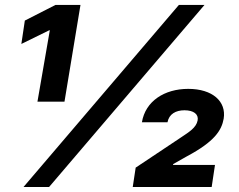

<svg xmlns="http://www.w3.org/2000/svg" viewBox="-20 -747 956 767"><path d="M301.5 -727.3H201.7L79.2 -664.8L65.3 -571.4L176.8 -626.1H179L129.6 -340.9H237.6ZM73.9 0H176.1L796.9 -727.3H694.6ZM510.3 0H825.6L838.8 -88.1H671.2L671.9 -91.6L726.6 -122.5C836.6 -181.1 865.4 -225.9 873.6 -273.1C884.6 -341.6 829.2 -392 731.9 -392C637.1 -392 560.7 -343 546.9 -258.5H649.1C655.2 -291.2 681.8 -306.5 717 -306.5C753.6 -306.5 774.1 -290.5 769.5 -266C763.8 -236.5 735.4 -219.8 701 -196.7L522 -77.4Z"/></svg>

Font: TID UI Extra Bold
Style: Italic
Weight: 800
Italic angle: -9.39999°
Designer: The TID Project Authors
Foundry: Bakken & Bæck
Version: Version 1.001;hotconv 1.0.109;makeotfexe 2.5.65596